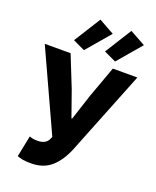

<svg xmlns="http://www.w3.org/2000/svg" viewBox="-163 -983 886 1089"><g transform="rotate(20 280.0 -438.5)"><path d="M158 12Q129 12 109 8.5Q89 5 75 -1L101 -129Q110 -126 120 -123.5Q130 -121 150 -121Q196 -121 213 -151L222 -170L1 -652H157L233 -462L288 -306H292L343 -462L412 -652H560L359 -148Q329 -73 281.5 -30.5Q234 12 158 12ZM150 -728 251 -889 344 -837 222 -694ZM337 -728 438 -889 532 -837 410 -694Z"/></g></svg>

Font: TT Toshiba Sans
Style: Bold
Weight: 700
Designer: Paul D. Hunt
Foundry: Toshiba Corporation
Version: Version 2.020;PS 2.000;hotconv 1.0.86;makeotf.lib2.5.63406